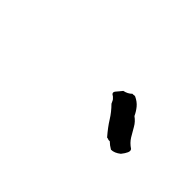

<svg xmlns="http://www.w3.org/2000/svg" viewBox="-5 -947 548 548"><g transform="rotate(45 269.0 -672.5)"><path d="M337.9 -751Q339.8 -750.5 342.8 -751Q345.7 -752 348.6 -751Q363.3 -744.1 372.1 -733.4Q380.9 -722.7 386.7 -710Q399.9 -700.7 407.5 -687Q415 -673.3 423.3 -659.9Q431.6 -646.5 446.3 -636.7Q450.2 -631.8 446.8 -624Q443.4 -616.2 435.5 -606.4Q420.9 -594.7 407.2 -594.7Q396 -601.1 387.7 -609.4Q382.8 -608.9 380.9 -609.9Q378.9 -611.3 375 -611.3Q355.5 -633.8 343.8 -652.8Q332 -671.9 315.4 -688.5Q310.5 -700.2 308.1 -701.7Q306.2 -703.1 303.7 -706.1Q291.5 -711.9 299.3 -721.2Q303.2 -726.1 306.9 -730.2Q310.5 -734.4 313.5 -738.3Q328.1 -741.2 337.9 -751Z"/></g></svg>

Font: Fasthand
Style: Regular
Weight: 400
Designer: Danh Hong
Version: Version 8.002; ttfautohint (v1.8.3)